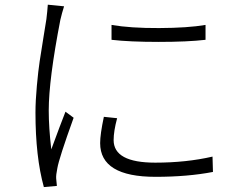

<svg xmlns="http://www.w3.org/2000/svg" viewBox="-20 -756 1017 806"><path d="M448.2 -651.4Q527.3 -637.7 647.9 -638.2Q768.6 -638.7 842.8 -651.4V-588.9Q767.6 -580.1 646 -580.1Q524.4 -580.1 448.2 -588.9ZM128.9 -283.2Q128.9 -333 134.8 -396.5Q140.6 -460 146.5 -498.5Q152.3 -537.1 163.1 -603.5Q173.8 -669.9 174.8 -675.8Q178.7 -708 180.7 -736.3L249 -729.5Q240.2 -702.1 233.4 -672.9Q184.6 -421.9 184.6 -292Q184.6 -220.7 195.3 -128.9Q234.4 -235.4 254.9 -287.1L289.1 -261.7Q227.5 -90.8 220.7 -49.8Q214.8 -21.5 215.8 -6.8L218.8 24.4L164.1 29.3Q128.9 -97.7 128.9 -283.2ZM400.4 -155.3Q400.4 -192.4 416 -265.6L471.7 -259.8Q457 -205.1 457 -168Q457 -73.2 631.8 -73.2Q761.7 -73.2 872.1 -98.6L874 -34.2Q767.6 -13.7 632.8 -13.7Q400.4 -13.7 400.4 -155.3Z"/></svg>

Font: Min Sans Light
Style: Regular
Weight: 300
Designer: Jinseong-Kim, NotoSansCJK, Nunito
Foundry: Jinseong-Kim
Version: Version 1.400;Glyphs 3.1.2 (3151)